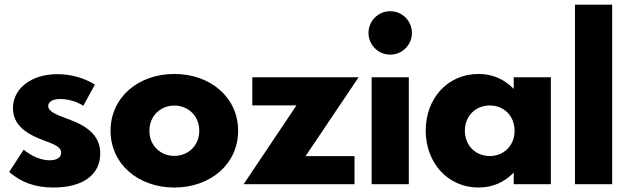

<svg xmlns="http://www.w3.org/2000/svg" viewBox="-20 -802 2740 836"><path d="M20 -53.2C74.5 -6.4 135 14.5 212.7 14.5C339.1 14.5 416.4 -39.5 416.4 -133.6C416.4 -207.3 366.8 -251.4 275.5 -284.1C216.4 -305 190 -319.1 190 -340.5C190 -357.7 207.3 -370.9 242.3 -370.9C275.9 -370.9 313.6 -360.5 342.7 -341.4L393.2 -433.6C345.5 -463.2 288.2 -479.1 230.5 -479.1C113.2 -479.1 36.4 -414.5 36.4 -330.9C36.4 -242.7 121.8 -208.6 180.9 -186.8C225.9 -170.5 246.4 -158.2 246.4 -137.3C246.4 -115.5 225.5 -104.1 196.8 -104.1C160.9 -104.1 118.6 -120 83.2 -150.5Z M461.4 -232.7C461.4 -87.3 582.3 14.5 739.1 14.5C895.9 14.5 1016.8 -87.3 1016.8 -232.7C1016.8 -378.2 895.9 -480 739.1 -480C582.3 -480 461.4 -378.2 461.4 -232.7ZM630.5 -232.7C630.5 -297.3 678.6 -342.3 739.1 -342.3C799.5 -342.3 847.7 -297.3 847.7 -232.7C847.7 -168.2 799.5 -123.2 739.1 -123.2C678.6 -123.2 630.5 -168.2 630.5 -232.7Z M1523.6 0V-122.3H1310.5L1541.4 -465.5H1078.6V-343.2H1270.9L1040.9 0Z M1760 0V-465.5H1598.2V0ZM1584.5 -658.6C1584.5 -606.4 1626.8 -564.1 1679.1 -564.1C1731.4 -564.1 1773.6 -606.4 1773.6 -658.6C1773.6 -710.9 1731.4 -753.2 1679.1 -753.2C1626.8 -753.2 1584.5 -710.9 1584.5 -658.6Z M2063.6 14.5C2123.6 14.5 2175.5 -7.7 2216.8 -50.5V0H2378.6V-465.5H2216.8V-415C2175.5 -457.7 2123.6 -480 2063.6 -480C1928.6 -480 1833.6 -372.7 1833.6 -233.6C1833.6 -94.1 1928.6 14.5 2063.6 14.5ZM2004.1 -232.7C2004.1 -296.4 2050 -342.7 2112.7 -342.7C2175 -342.7 2220.5 -296.8 2220.5 -232.7C2220.5 -169.1 2175 -122.7 2112.7 -122.7C2050 -122.7 2004.1 -169.1 2004.1 -232.7Z M2645.5 0V-781.8H2483.6V0Z"/></svg>

Font: Spartan MB ExtBd
Style: Regular
Weight: 800
Designer: Matt Bailey, Mirko Velimirovic
Foundry: Matt Bailey
Version: Version 1.005